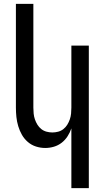

<svg xmlns="http://www.w3.org/2000/svg" viewBox="-20 -755 540 990"><path d="M348 215V-93Q341 -72 328.5 -52.5Q316 -33 298 -19Q280 -5 258 1.5Q236 8 213 8Q189 8 165.5 0.5Q142 -7 123.5 -23Q105 -39 93 -60Q81 -81 74 -104.5Q67 -128 64.5 -152Q62 -176 62 -200V-735H152V-200Q152 -185 153.5 -169.5Q155 -154 160 -139.5Q165 -125 173 -112Q181 -99 193 -89.5Q205 -80 220 -76Q235 -72 250 -72Q265 -72 280 -76Q295 -80 307 -89.5Q319 -99 327 -112Q335 -125 340 -139.5Q345 -154 346.5 -169.5Q348 -185 348 -200V-520H438V215Z"/></svg>

Font: Iosevka Medium
Style: Regular
Weight: 500
Monospace: yes
Designer: Belleve Invis
Foundry: Belleve Invis
Version: Version 32.5.0; ttfautohint (v1.8.4)